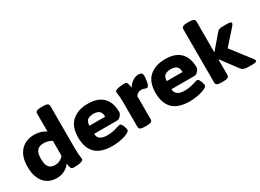

<svg xmlns="http://www.w3.org/2000/svg" viewBox="-31 -1429 2854 2111"><g transform="rotate(-30 1396.0 -373.5)"><path d="M254 8Q152 8 92.5 -61.5Q33 -131 33 -262Q33 -390 97 -460.5Q161 -531 273 -531Q315 -531 354 -518.5Q393 -506 417 -487V-716Q417 -735 433.5 -744.5Q450 -754 486 -754H516Q552 -754 568.5 -744.5Q585 -735 585 -716V-174Q585 -127 587.5 -102Q590 -77 592.5 -63.5Q595 -50 595 -39Q595 -22 573.5 -13.5Q552 -5 523.5 -2.5Q495 0 475 0Q446 0 438 -14.5Q430 -29 423 -76Q398 -39 353 -15.5Q308 8 254 8ZM309 -126Q342 -126 372 -142Q402 -158 417 -181V-367Q402 -381 373 -389.5Q344 -398 314 -398Q256 -398 230 -365.5Q204 -333 204 -261Q204 -191 229 -158.5Q254 -126 309 -126Z M961 8Q814 8 745 -60.5Q676 -129 676 -260Q676 -398 750.5 -464.5Q825 -531 953 -531Q1043 -531 1099.5 -499Q1156 -467 1182 -410.5Q1208 -354 1208 -280Q1208 -266 1197.5 -249Q1187 -232 1172 -220.5Q1157 -209 1143 -209H848Q850 -163 881 -142.5Q912 -122 968 -122Q1010 -122 1045.5 -130Q1081 -138 1106 -146.5Q1131 -155 1142 -155Q1154 -155 1164.5 -137.5Q1175 -120 1181.5 -98.5Q1188 -77 1188 -65Q1188 -51 1167 -37.5Q1146 -24 1112 -14Q1078 -4 1038.5 2Q999 8 961 8ZM848 -312H1048Q1048 -362 1023.5 -383Q999 -404 950 -404Q906 -404 878 -386Q850 -368 848 -312Z M1368 2Q1332 2 1315.5 -7.5Q1299 -17 1299 -36V-349Q1299 -396 1296.5 -421Q1294 -446 1291.5 -459Q1289 -472 1289 -483Q1289 -500 1311 -508Q1333 -516 1361 -519Q1389 -522 1409 -522Q1427 -522 1436.5 -516Q1446 -510 1450.5 -492.5Q1455 -475 1460 -441Q1478 -478 1516.5 -504.5Q1555 -531 1593 -531Q1624 -531 1635 -519.5Q1646 -508 1646 -484Q1646 -475 1644 -454Q1642 -433 1637.5 -410.5Q1633 -388 1624.5 -371.5Q1616 -355 1602 -355Q1591 -355 1576 -362.5Q1561 -370 1538 -370Q1491 -370 1467 -330V-36Q1467 -17 1450.5 -7.5Q1434 2 1398 2Z M1943 8Q1796 8 1727 -60.5Q1658 -129 1658 -260Q1658 -398 1732.5 -464.5Q1807 -531 1935 -531Q2025 -531 2081.5 -499Q2138 -467 2164 -410.5Q2190 -354 2190 -280Q2190 -266 2179.5 -249Q2169 -232 2154 -220.5Q2139 -209 2125 -209H1830Q1832 -163 1863 -142.5Q1894 -122 1950 -122Q1992 -122 2027.5 -130Q2063 -138 2088 -146.5Q2113 -155 2124 -155Q2136 -155 2146.5 -137.5Q2157 -120 2163.5 -98.5Q2170 -77 2170 -65Q2170 -51 2149 -37.5Q2128 -24 2094 -14Q2060 -4 2020.5 2Q1981 8 1943 8ZM1830 -312H2030Q2030 -362 2005.5 -383Q1981 -404 1932 -404Q1888 -404 1860 -386Q1832 -368 1830 -312Z M2342 2Q2306 2 2289.5 -7.5Q2273 -17 2273 -36V-717Q2273 -735 2289.5 -745Q2306 -755 2342 -755H2372Q2408 -755 2424.5 -745Q2441 -735 2441 -717V-329H2446L2590 -498Q2603 -514 2619.5 -519.5Q2636 -525 2669 -525H2718Q2772 -525 2772 -506Q2772 -495 2756 -476L2590 -289L2779 -45Q2792 -28 2792 -18Q2792 2 2738 2H2688Q2649 2 2629 -6Q2609 -14 2593 -35L2446 -232H2441V-36Q2441 -17 2424.5 -7.5Q2408 2 2372 2Z"/></g></svg>

Font: Asap Semi Expanded ExtraBold
Style: Regular
Weight: 800
Width: 6
Designer: Pablo Cosgaya
Foundry: Omnibus-Type
Version: Version 3.001; ttfautohint (v1.8.4.7-5d5b)